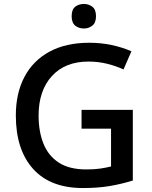

<svg xmlns="http://www.w3.org/2000/svg" viewBox="-20 -940 767 970"><path d="M392 -385H651V-28Q593 -10 533.5 0Q474 10 399 10Q234 10 147 -87Q60 -184 60 -357Q60 -469 103.5 -551.5Q147 -634 230 -679Q313 -724 431 -724Q490 -724 544 -712.5Q598 -701 644 -681L604 -589Q568 -606 522.5 -617.5Q477 -629 427 -629Q309 -629 242 -555.5Q175 -482 175 -356Q175 -276 199.5 -214.5Q224 -153 277 -118.5Q330 -84 416 -84Q458 -84 487.5 -88.5Q517 -93 541 -99V-290H392ZM404 -920Q428 -920 446.5 -906Q465 -892 465 -858Q465 -825 446.5 -810.5Q428 -796 404 -796Q378 -796 360 -810.5Q342 -825 342 -858Q342 -892 360 -906Q378 -920 404 -920Z"/></svg>

Font: Noto Kufi Arabic Medium
Style: Regular
Weight: 500
Designer: Monotype Design Team, David Williams, Khaled Hosny
Foundry: Google LLC
Version: Version 2.109; ttfautohint (v1.8.4.7-5d5b)